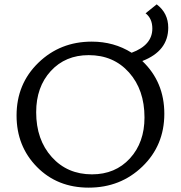

<svg xmlns="http://www.w3.org/2000/svg" viewBox="-20 -855 829 881"><path d="M633 -575Q734 -479 734 -333Q734 -188 633.5 -91Q533 6 387 6Q243 6 149.5 -89Q56 -184 56 -325Q56 -470 156 -567Q256 -664 401 -664Q503 -664 584 -613Q679 -648 679 -724Q679 -770 648 -794L699 -835Q752 -795 752 -728Q752 -621 633 -575ZM402 -55Q509 -55 576 -128Q643 -201 643 -316Q643 -443 572 -522.5Q501 -602 387 -602Q280 -602 213 -529Q146 -456 146 -340Q146 -214 217.5 -134.5Q289 -55 402 -55Z"/></svg>

Font: EauTest Medium
Style: Regular
Weight: 500
Designer: Christian Thalmann (Catharsis Fonts)
Version: Version 0.001;PS 000.001;hotconv 1.0.88;makeotf.lib2.5.64775